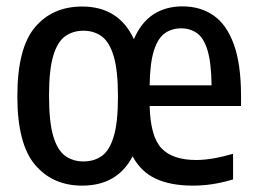

<svg xmlns="http://www.w3.org/2000/svg" viewBox="-20 -573 806 603"><path d="M238 10Q145.5 10 90 -55.5Q34.5 -121 34.5 -270.5Q34.5 -421.5 89.5 -487Q144.5 -552.5 238 -552.5Q353 -552.5 400.5 -450Q423 -502.5 461.8 -527.8Q500.5 -553 553 -553Q609 -553 650.2 -524.8Q691.5 -496.5 714.2 -434.2Q737 -372 737 -271V-240H450Q452.5 -143.5 487.5 -107Q522.5 -70.5 596 -70.5Q645 -70.5 712 -90V-9.5Q676.5 1 646 5.5Q615.5 10 586 10Q516 10 469.2 -11.8Q422.5 -33.5 396.5 -82Q348.5 10 238 10ZM549 -484Q520 -484 498 -468.8Q476 -453.5 463.5 -414.5Q451 -375.5 450 -305H644.5Q643.5 -377 631.5 -415.8Q619.5 -454.5 598.2 -469.2Q577 -484 549 -484ZM242 -66Q275.5 -66 299.8 -83.2Q324 -100.5 337.2 -144.5Q350.5 -188.5 350.5 -269Q350.5 -352 337 -396.8Q323.5 -441.5 299.2 -459Q275 -476.5 242 -476.5Q209 -476.5 184.8 -459.2Q160.5 -442 147.2 -397.8Q134 -353.5 134 -272.5Q134 -190 147.2 -145.5Q160.5 -101 184.8 -83.5Q209 -66 242 -66Z"/></svg>

Font: Encode Sans Condensed Condensed Medium
Style: Regular
Weight: 500
Width: 3
Designer: Multiple Designers
Foundry: Impallari Type
Version: Version 3.000; ttfautohint (v1.8.3) -l 8 -r 50 -G 200 -x 14 